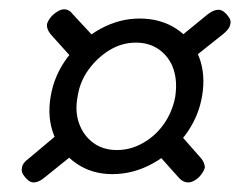

<svg xmlns="http://www.w3.org/2000/svg" viewBox="-20 -503 532 405"><path d="M115.2 -483.4Q126 -483.4 133.8 -472.7L186.5 -416Q181.6 -412.1 172.4 -402.8Q163.1 -393.6 153.3 -384.8Q143.6 -376 138.7 -373L86.9 -430.7Q78.1 -441.4 79.1 -452.1Q81.1 -459 86.4 -465.8Q91.8 -472.7 100.1 -478Q108.4 -483.4 115.2 -483.4ZM440.4 -482.4Q447.3 -482.4 453.1 -477.5Q459 -472.7 463.4 -465.8Q467.8 -459 465.8 -452.1Q464.8 -442.4 450.2 -430.7L378.9 -374Q377 -377.9 370.1 -387.2Q363.3 -396.5 357.4 -404.8Q351.6 -413.1 348.6 -416L418 -472.7Q430.7 -482.4 440.4 -482.4ZM377 -118.2Q366.2 -118.2 357.4 -127.9L307.6 -183.6Q311.5 -186.5 321.3 -195.8Q331.1 -205.1 341.3 -213.4Q351.6 -221.7 354.5 -225.6L404.3 -168.9Q412.1 -159.2 412.1 -149.4Q410.2 -142.6 404.8 -135.3Q399.4 -127.9 391.6 -123Q383.8 -118.2 377 -118.2ZM50.8 -118.2Q44.9 -118.2 39.1 -123Q33.2 -127.9 28.8 -134.8Q24.4 -141.6 26.4 -149.4Q27.3 -159.2 41 -168.9L114.3 -230.5Q118.2 -226.6 125 -217.8Q131.8 -209 138.2 -200.7Q144.5 -192.4 148.4 -188.5L73.2 -127.9Q61.5 -118.2 50.8 -118.2ZM216.8 -135.7Q173.8 -135.7 141.1 -158.2Q108.4 -180.7 93.8 -217.8Q79.1 -254.9 86.9 -299.8Q94.7 -345.7 123 -382.8Q151.4 -419.9 191.4 -441.9Q231.4 -463.9 274.4 -463.9Q319.3 -463.9 352.5 -441.9Q385.7 -419.9 399.9 -382.8Q414.1 -345.7 406.2 -299.8Q398.4 -254.9 370.6 -217.8Q342.8 -180.7 302.2 -158.2Q261.7 -135.7 216.8 -135.7ZM226.6 -186.5Q255.9 -186.5 282.2 -201.7Q308.6 -216.8 326.2 -242.2Q343.8 -267.6 349.6 -298.8Q354.5 -331.1 346.2 -356.4Q337.9 -381.8 316.9 -397.5Q295.9 -413.1 266.6 -413.1Q237.3 -413.1 211.4 -397.5Q185.5 -381.8 167 -356.4Q148.4 -331.1 143.6 -298.8Q137.7 -267.6 147 -242.2Q156.2 -216.8 176.8 -201.7Q197.3 -186.5 226.6 -186.5Z"/></svg>

Font: Quicksand
Style: Italic
Weight: 400
Designer: Andrew Paglinawan
Foundry: Andrew Paglinawan
Version: Version 3.006